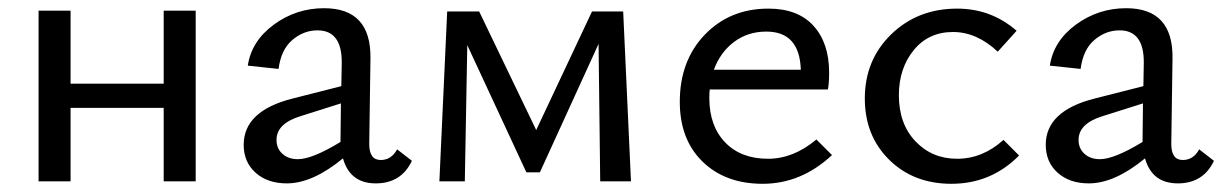

<svg xmlns="http://www.w3.org/2000/svg" viewBox="-20 -442 2979 468"><path d="M379 -416H457V0H379V-179H152V0H74V-416H152V-238H379Z M948 -78 984 -50Q958 5 896 5Q833 5 816 -56Q742 5 679 5Q632 5 603 -21Q574 -47 574 -89Q574 -172 694 -202L812 -232L813 -288Q814 -368 754 -368Q720 -368 692.5 -344.5Q665 -321 659 -274L584 -282Q593 -342 647.5 -382Q702 -422 770 -422Q885 -422 883 -299L880 -91Q880 -52 908 -52Q934 -52 948 -78ZM706 -54Q741 -54 810 -96V-104L811 -190L713 -159Q654 -141 654 -101Q654 -80 668.5 -67Q683 -54 706 -54Z M1518 0H1443L1439 -335L1296 -22H1263L1119 -332L1113 0H1051L1070 -414H1148L1287 -125L1423 -414H1499Z M1970 -102 2008 -64Q1933 6 1839 6Q1748 6 1692.5 -48Q1637 -102 1637 -194Q1637 -294 1698 -357.5Q1759 -421 1853 -421Q1925 -421 1963 -379Q2001 -337 2001 -265Q2001 -238 1998 -224H1710Q1709 -217 1709 -203Q1709 -135 1747.5 -95Q1786 -55 1852 -55Q1914 -55 1970 -102ZM1848 -365Q1803 -365 1769.5 -340Q1736 -315 1720 -272H1932Q1929 -365 1848 -365Z M2299 6Q2207 6 2147.5 -52.5Q2088 -111 2088 -202Q2088 -296 2152.5 -358.5Q2217 -421 2313 -421Q2396 -421 2458 -367L2412 -316Q2361 -364 2303 -364Q2243 -364 2207 -319.5Q2171 -275 2171 -210Q2171 -140 2211.5 -97.5Q2252 -55 2313 -55Q2375 -55 2426 -101L2464 -63Q2396 6 2299 6Z M2903 -78 2939 -50Q2913 5 2851 5Q2788 5 2771 -56Q2697 5 2634 5Q2587 5 2558 -21Q2529 -47 2529 -89Q2529 -172 2649 -202L2767 -232L2768 -288Q2769 -368 2709 -368Q2675 -368 2647.5 -344.5Q2620 -321 2614 -274L2539 -282Q2548 -342 2602.5 -382Q2657 -422 2725 -422Q2840 -422 2838 -299L2835 -91Q2835 -52 2863 -52Q2889 -52 2903 -78ZM2661 -54Q2696 -54 2765 -96V-104L2766 -190L2668 -159Q2609 -141 2609 -101Q2609 -80 2623.5 -67Q2638 -54 2661 -54Z"/></svg>

Font: EauTest Medium
Style: Regular
Weight: 500
Designer: Christian Thalmann (Catharsis Fonts)
Version: Version 0.001;PS 000.001;hotconv 1.0.88;makeotf.lib2.5.64775